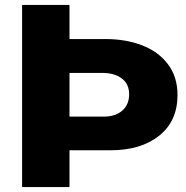

<svg xmlns="http://www.w3.org/2000/svg" viewBox="-20 -762 757 782"><path d="M431 -150H263V0H70V-742H263V-603H409Q492 -603 558.5 -577.5Q625 -552 664 -500.5Q703 -449 703 -375Q703 -269 628.5 -209.5Q554 -150 431 -150ZM397 -465H263V-287H403Q450 -287 478 -311.5Q506 -336 506 -378Q506 -420 476 -442.5Q446 -465 397 -465Z"/></svg>

Font: Morrison
Style: Bold
Weight: 700
Designer: Pablo Impallari, Rodrigo Fuenzalida (Modified by Dan O. Williams)
Version: Version 0.03;June 6, 2019;FontCreator 11.5.0.2425 64-bit; tt